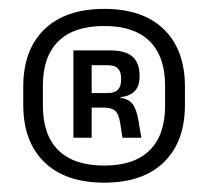

<svg xmlns="http://www.w3.org/2000/svg" viewBox="-20 -668 456 421"><path d="M208.5 -267.5Q123.5 -267.5 77.2 -312.5Q31 -357.5 31 -438V-478Q31 -558.5 77.2 -603.5Q123.5 -648.5 208.5 -648.5Q293.5 -648.5 339.5 -603.5Q385.5 -558.5 385.5 -478V-438Q385.5 -357.5 339.5 -312.5Q293.5 -267.5 208.5 -267.5ZM208.5 -305Q274.5 -305 308.2 -338.5Q342 -372 342 -436.5V-480Q342 -544 308.2 -577.5Q274.5 -611 208.5 -611Q142 -611 108 -577.5Q74 -544 74 -480V-436.5Q74 -372 108 -338.5Q142 -305 208.5 -305ZM248.5 -366 243.5 -398.5Q240.5 -417.5 232.8 -424.8Q225 -432 208.5 -432H168V-464H215.5Q231.5 -464 238.5 -471.2Q245.5 -478.5 245.5 -492.5V-497Q245.5 -510 238.8 -517.5Q232 -525 216 -525H167.5V-557.5H221.5Q255 -557.5 270.5 -543.8Q286 -530 286 -502.5V-499Q286 -480 276 -468.8Q266 -457.5 244.5 -455V-450L237 -454.5Q261 -452.5 270.2 -440.5Q279.5 -428.5 283.5 -404L290 -366ZM141 -366V-557.5H181V-453V-439.5V-366Z"/></svg>

Font: Anek Gujarati Medium Medium
Style: Regular
Weight: 500
Version: Version 1.003